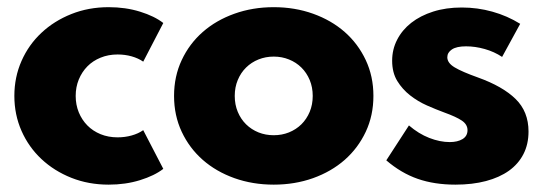

<svg xmlns="http://www.w3.org/2000/svg" viewBox="-20 -500 1518 535"><path d="M282.7 14.5Q226.8 14.5 178.9 -4.5Q130.9 -23.6 95.5 -56.8Q60 -90 40 -135.2Q20 -180.5 20 -232.7Q20 -285 40 -330.2Q60 -375.5 95.5 -408.6Q130.9 -441.8 178.9 -460.9Q226.8 -480 282.7 -480Q330 -480 370.2 -467.5Q410.5 -455 435 -435.9L379.1 -328.2Q365.5 -337.7 346.8 -343Q328.2 -348.2 307.7 -348.2Q281.8 -348.2 260.2 -339.3Q238.6 -330.5 223.4 -315Q208.2 -299.5 199.5 -278.4Q190.9 -257.3 190.9 -232.7Q190.9 -208.2 199.5 -187Q208.2 -165.9 223.4 -150.5Q238.6 -135 260.2 -126.1Q281.8 -117.3 307.7 -117.3Q328.2 -117.3 346.8 -122.5Q365.5 -127.7 379.1 -137.3L435 -29.5Q410.5 -10.5 370.2 2Q330 14.5 282.7 14.5Z M742.7 14.5Q684.1 14.5 633.2 -3.6Q582.3 -21.8 545 -54.5Q507.7 -87.3 486.4 -132.7Q465 -178.2 465 -232.7Q465 -287.3 486.4 -332.7Q507.7 -378.2 545 -410.9Q582.3 -443.6 633.2 -461.8Q684.1 -480 742.7 -480Q801.4 -480 852.3 -461.8Q903.2 -443.6 940.5 -410.9Q977.7 -378.2 999.1 -332.7Q1020.5 -287.3 1020.5 -232.7Q1020.5 -178.2 999.1 -132.7Q977.7 -87.3 940.5 -54.5Q903.2 -21.8 852.3 -3.6Q801.4 14.5 742.7 14.5ZM742.7 -123.2Q765.5 -123.2 785.2 -131.1Q805 -139.1 819.8 -153.6Q834.5 -168.2 843 -188.4Q851.4 -208.6 851.4 -232.7Q851.4 -256.8 843 -277Q834.5 -297.3 819.8 -311.8Q805 -326.4 785.2 -334.3Q765.5 -342.3 742.7 -342.3Q720 -342.3 700.2 -334.3Q680.5 -326.4 665.7 -311.8Q650.9 -297.3 642.5 -277Q634.1 -256.8 634.1 -232.7Q634.1 -208.6 642.5 -188.4Q650.9 -168.2 665.7 -153.6Q680.5 -139.1 700.2 -131.1Q720 -123.2 742.7 -123.2Z M1249.1 14.5Q1190.5 14.5 1144.1 -1.6Q1097.7 -17.7 1056.4 -53.2L1119.5 -150.5Q1146.4 -127.3 1176.1 -115.7Q1205.9 -104.1 1233.2 -104.1Q1255 -104.1 1268.9 -112.5Q1282.7 -120.9 1282.7 -137.3Q1282.7 -153.2 1267 -163.9Q1251.4 -174.5 1217.3 -186.8Q1195 -195 1169.8 -206.1Q1144.5 -217.3 1123 -234.1Q1101.4 -250.9 1087 -274.3Q1072.7 -297.7 1072.7 -330.9Q1072.7 -362.3 1086.6 -389.3Q1100.5 -416.4 1125.9 -436.4Q1151.4 -456.4 1187 -467.7Q1222.7 -479.1 1266.8 -479.1Q1310.5 -479.1 1352 -467.5Q1393.6 -455.9 1429.5 -433.6L1379.1 -341.4Q1357.3 -355.9 1330.7 -363.4Q1304.1 -370.9 1278.6 -370.9Q1252.3 -370.9 1239.3 -362.3Q1226.4 -353.6 1226.4 -340.5Q1226.4 -324.5 1246.8 -312.3Q1267.3 -300 1311.8 -284.1Q1380.5 -259.5 1416.6 -224.3Q1452.7 -189.1 1452.7 -133.6Q1452.7 -98.2 1438.6 -70.7Q1424.5 -43.2 1398.2 -24.3Q1371.8 -5.5 1334.1 4.5Q1296.4 14.5 1249.1 14.5Z"/></svg>

Font: Spartan ExtBd
Style: Regular
Weight: 800
Designer: Matt Bailey, Mirko Velimirovic
Foundry: Matt Bailey
Version: Version 1.005